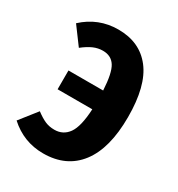

<svg xmlns="http://www.w3.org/2000/svg" viewBox="-140 -637 687 743"><g transform="rotate(30 203.0 -265.5)"><path d="M376 -271Q376 -131 320 -58Q264 15 161 15Q74 15 9 -44L69 -120Q93 -102 111.5 -94Q130 -86 153 -86Q192 -86 214.5 -117.5Q237 -149 241 -228H86V-312H241Q237 -388 219 -416.5Q201 -445 164 -445Q142 -445 121.5 -436Q101 -427 77 -408L20 -485Q86 -546 175 -546Q271 -546 323.5 -478Q376 -410 376 -271Z"/></g></svg>

Font: Fira Sans Extra Condensed SemiBold
Style: Regular
Weight: 600
Width: 1
Designer: Carrois Corporate & Edenspiekermann AG
Foundry: Carrois Corporate GbR & Edenspiekermann AG
Version: Version 4.203